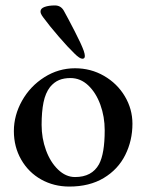

<svg xmlns="http://www.w3.org/2000/svg" viewBox="-20 -672 538 706"><path d="M31 -190Q31 -248 61 -301.5Q91 -355 143 -388Q195 -421 256 -421Q314 -421 362.5 -393Q411 -365 439 -318Q467 -271 467 -217Q467 -155 440.5 -102Q414 -49 361.5 -17.5Q309 14 235 14Q178 14 131.5 -12Q85 -38 58 -85Q31 -132 31 -190ZM344 -68Q365 -107 365 -193Q365 -243 349 -287Q333 -331 304.5 -358Q276 -385 239 -385Q215 -385 197 -377.5Q179 -370 164 -352Q147 -330 140 -295.5Q133 -261 133 -213Q133 -164 149 -120Q165 -76 193.5 -48.5Q222 -21 256 -21Q318 -21 344 -68ZM254 -475Q230 -498 195.5 -538Q161 -578 139 -608Q138 -609 133.5 -616Q129 -623 129 -630Q129 -641 144 -646.5Q159 -652 182 -652Q204 -652 215 -632Q230 -605 254.5 -557.5Q279 -510 288 -485Q292 -473 292 -466Q292 -456 283 -456Q273 -456 254 -475Z"/></svg>

Font: EB Garamond Medium
Style: Regular
Weight: 500
Designer: Georg Duffner and Octavio Pardo
Foundry: Georg Duffner
Version: Version 1.000